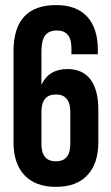

<svg xmlns="http://www.w3.org/2000/svg" viewBox="-20 -728 436 756"><path d="M33.2 -168V-525.9Q33.2 -708 201.2 -708Q281.2 -708 323.2 -662.4Q365.2 -616.7 365.2 -532.2V-514.2H261.2V-539.1Q261.2 -607.9 204.1 -607.9Q172.9 -607.9 158 -588.9Q143.1 -569.8 143.1 -522V-394Q172.4 -456.1 245.1 -456.1Q305.7 -456.1 336.4 -415Q367.2 -374 367.2 -295.9V-168Q367.2 -84 324 -38.1Q280.8 7.8 200.2 7.8Q119.6 7.8 76.4 -38.1Q33.2 -84 33.2 -168ZM200.2 -356Q143.1 -356 143.1 -287.1V-161.1Q143.1 -92.8 200.2 -92.8Q256.8 -92.8 256.8 -161.1V-287.1Q256.8 -356 200.2 -356Z"/></svg>

Font: VL Bebas Neue Bold
Style: Regular
Weight: 700
Designer: Ryoichi Tsunekawa
Foundry: Ryoichi Tsunekawa
Version: Version 1.300